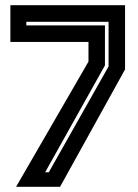

<svg xmlns="http://www.w3.org/2000/svg" viewBox="-20 -720 532 740"><path d="M42 0 321 -482.5V-558.5H20V-700H462V-452.5L211.5 0ZM154 -56H168L398.5 -464V-636H81.5V-622H384.5V-468Z"/></svg>

Font: Tourney Thin
Style: Bold
Weight: 700
Version: Version 1.015